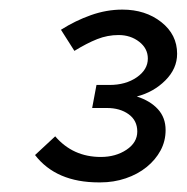

<svg xmlns="http://www.w3.org/2000/svg" viewBox="-20 -725 389 400"><path d="M53 -345ZM325 -454Q325 -431 314.5 -411.5Q304 -392 285.5 -377Q267 -362 242 -353.5Q217 -345 189 -345H186Q97 -345 53 -402L95 -441Q132 -398 190 -398Q221 -398 243.5 -413Q266 -428 266 -451Q266 -474 248 -487Q230 -500 203 -500H172L181 -548H208Q242 -548 265 -564Q288 -580 288 -603Q288 -624 270 -638Q252 -652 227 -652Q204 -652 182.5 -643.5Q161 -635 135 -619Q128 -630 121 -641Q114 -652 107 -663Q137 -682 169.5 -693.5Q202 -705 235 -705Q283 -705 316 -679Q349 -653 349 -613Q349 -582 324.5 -557.5Q300 -533 265 -524Q293 -515 309 -497.5Q325 -480 325 -454Z"/></svg>

Font: Rosa Sans
Style: Italic
Weight: 400
Italic angle: -12°
Designer: Pentagram / MCKL
Foundry: Pentagram / MCKL
Version: Version 1.005;September 16, 2019;FontCreator 11.5.0.2425 64-